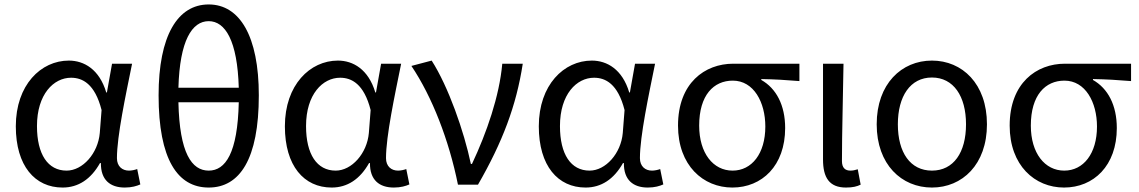

<svg xmlns="http://www.w3.org/2000/svg" viewBox="-20 -829 5112 862"><path d="M261 13C331 13 388 -24 429 -97H433C432 -21 475 13 540 13C572 13 594 6 610 -1L596 -70C585 -66 571 -63 559 -63C529 -63 505 -82 505 -119C505 -218 544 -400 573 -543H483L460 -414H457C426 -518 357 -557 289 -557C164 -557 51 -448 51 -262C51 -84 137 13 261 13ZM279 -63C195 -63 146 -136 146 -263C146 -406 221 -480 299 -480C350 -480 406 -453 436 -335L428 -232C420 -140 351 -63 279 -63Z M1052 -370C1047 -141 992 -63 917 -63C841 -63 786 -141 781 -370ZM781 -435C787 -647 842 -734 917 -734C991 -734 1046 -647 1052 -435ZM917 -809C777 -809 692 -668 692 -401C692 -114 777 13 917 13C1056 13 1142 -114 1142 -401C1142 -667 1056 -809 917 -809Z M1469 13C1539 13 1596 -24 1637 -97H1641C1640 -21 1683 13 1748 13C1780 13 1802 6 1818 -1L1804 -70C1793 -66 1779 -63 1767 -63C1737 -63 1713 -82 1713 -119C1713 -218 1752 -400 1781 -543H1691L1668 -414H1665C1634 -518 1565 -557 1497 -557C1372 -557 1259 -448 1259 -262C1259 -84 1345 13 1469 13ZM1487 -63C1403 -63 1354 -136 1354 -263C1354 -406 1429 -480 1507 -480C1558 -480 1614 -453 1644 -335L1636 -232C1628 -140 1559 -63 1487 -63Z M2036 0H2126C2236 -191 2298 -354 2327 -543H2235C2222 -397 2165 -233 2099 -93H2094C2063 -240 1993 -440 1918 -557L1827 -533C1920 -395 1996 -199 2036 0Z M2609 13C2679 13 2736 -24 2777 -97H2781C2780 -21 2823 13 2888 13C2920 13 2942 6 2958 -1L2944 -70C2933 -66 2919 -63 2907 -63C2877 -63 2853 -82 2853 -119C2853 -218 2892 -400 2921 -543H2831L2808 -414H2805C2774 -518 2705 -557 2637 -557C2512 -557 2399 -448 2399 -262C2399 -84 2485 13 2609 13ZM2627 -63C2543 -63 2494 -136 2494 -263C2494 -406 2569 -480 2647 -480C2698 -480 2754 -453 2784 -335L2776 -232C2768 -140 2699 -63 2627 -63Z M3268 13C3401 13 3505 -85 3505 -254C3505 -357 3465 -432 3398 -470V-474C3458 -473 3508 -470 3569 -465V-543H3272C3144 -543 3024 -456 3024 -265C3024 -86 3137 13 3268 13ZM3269 -63C3182 -63 3119 -141 3119 -265C3119 -402 3184 -467 3270 -467C3364 -467 3416 -370 3416 -261C3416 -139 3355 -63 3269 -63Z M3778 13C3809 13 3828 8 3844 0L3831 -69C3819 -65 3808 -63 3798 -63C3775 -63 3760 -75 3760 -106C3760 -237 3765 -396 3767 -543H3675V-113C3675 -32 3703 13 3778 13Z M4164 13C4300 13 4411 -90 4411 -271C4411 -453 4300 -557 4164 -557C4028 -557 3916 -453 3916 -271C3916 -90 4028 13 4164 13ZM4164 -63C4067 -63 4011 -144 4011 -271C4011 -397 4067 -481 4164 -481C4261 -481 4317 -397 4317 -271C4317 -144 4261 -63 4164 -63Z M4757 13C4890 13 4994 -85 4994 -254C4994 -357 4954 -432 4887 -470V-474C4947 -473 4997 -470 5058 -465V-543H4761C4633 -543 4513 -456 4513 -265C4513 -86 4626 13 4757 13ZM4758 -63C4671 -63 4608 -141 4608 -265C4608 -402 4673 -467 4759 -467C4853 -467 4905 -370 4905 -261C4905 -139 4844 -63 4758 -63Z"/></svg>

Font: Noto Sans CJK SC Regular
Style: Regular
Weight: 400
Designer: Ryoko NISHIZUKA (kana & ideographs); Paul D. Hunt (Latin, Greek & Cyrillic); Wenlong ZHANG (bopomofo); Sandoll Communica
Foundry: Adobe Systems Incorporated
Version: Version 1.004;PS 1.004;hotconv 1.0.82;makeotf.lib2.5.63406